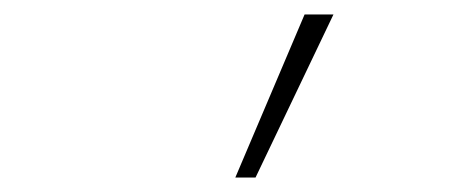

<svg xmlns="http://www.w3.org/2000/svg" viewBox="-20 -746 640 266"><path d="M306 -500 402 -726H442L334 -500Z"/></svg>

Font: Geist Mono Thin
Style: Italic
Weight: 100
Italic angle: -12°
Monospace: yes
Designer: Basement.studio, Andrés Briganti, Mateo Zaragoza
Foundry: Basement.studio, Vercel, Andrés Briganti, Guido Ferreyra, Mateo Zaragoza
Version: Version 1.500; ttfautohint (v1.8.4.7-5d5b)